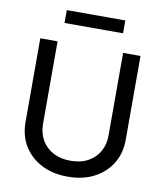

<svg xmlns="http://www.w3.org/2000/svg" viewBox="-98 -988 918 1079"><g transform="rotate(10 361.5 -448.5)"><path d="M548.3 -727.5H647.5V-248.5Q647.5 -172.9 612.1 -114.3Q576.7 -55.7 512.5 -22Q448.2 11.7 361.8 11.7Q275.4 11.7 210.9 -22Q146.5 -55.7 111.1 -114.3Q75.7 -172.9 75.7 -248.5V-727.5H174.3V-256.3Q174.3 -205.1 197 -165Q219.7 -125 261.7 -102.1Q303.7 -79.1 361.8 -79.1Q419.9 -79.1 461.7 -102.1Q503.4 -125 525.9 -165Q548.3 -205.1 548.3 -256.3ZM528.8 -909.2V-835.9H194.8V-909.2Z"/></g></svg>

Font: Inter Cardless Tabular
Style: Regular
Weight: 400
Designer: Rasmus Andersson
Foundry: rsms
Version: Version 4.000;git-4fc901f